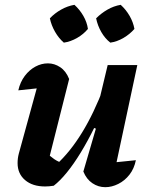

<svg xmlns="http://www.w3.org/2000/svg" viewBox="-20 -769 621 797"><path d="M267 -441 184 -112 173 -136Q188 -120 205 -108.5Q222 -97 240 -92L214 -86Q271 -138 320.5 -218.5Q370 -299 412 -410L425 -359Q400 -297 372 -240Q344 -183 315 -135.5Q286 -88 257.5 -53Q229 -18 203 2Q184 5 167 5Q115 5 84 -21.5Q53 -48 53 -92Q53 -112 58 -131L150 -466L216 -410Q171 -406 132 -402Q93 -398 56 -394Q64 -429 83 -454Q102 -479 127 -492.5Q152 -506 179 -506Q206 -506 230 -490Q254 -474 267 -441ZM326 -57 378 -235 365 -240 427 -499H550L450 -31L425 -92Q457 -95 485.5 -98Q514 -101 544 -104Q537 -69 517.5 -44Q498 -19 471 -5.5Q444 8 417 8Q388 8 363.5 -8.5Q339 -25 326 -57ZM289 -749Q311 -729 326 -703Q341 -677 345 -649Q327 -627 300 -611.5Q273 -596 245 -592Q224 -610 208.5 -637Q193 -664 187 -693Q207 -714 233.5 -729Q260 -744 289 -749ZM481 -749Q503 -729 518 -703Q533 -677 538 -649Q519 -627 492.5 -611.5Q466 -596 438 -592Q416 -609 400.5 -636Q385 -663 379 -693Q400 -714 426 -729Q452 -744 481 -749Z"/></svg>

Font: Piazzolla Thin ExtraBold
Style: Italic
Weight: 800
Italic angle: -11.3°
Version: Version 2.005